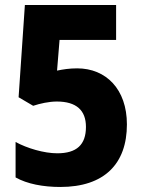

<svg xmlns="http://www.w3.org/2000/svg" viewBox="-20 -734 566 764"><path d="M220 10C395 10 485 -82 485 -239C485 -379 402 -462 287 -462C256 -462 231 -458 207 -453L217 -575H442V-714H79L54 -347L112 -313C139 -322 175 -330 206 -330C284 -330 322 -295 322 -229C322 -158 285 -124 208 -124C155 -124 88 -144 42 -169V-28C88 -2 152 10 220 10Z"/></svg>

Font: Noto Sans Gurmukhi UI SemiCondensed ExtraBold
Style: Regular
Weight: 800
Width: 4
Designer: Jelle Bosma - Monotype Design Team
Foundry: Monotype Imaging Inc.
Version: Version 2.004